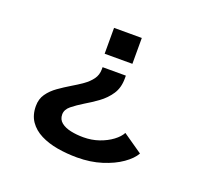

<svg xmlns="http://www.w3.org/2000/svg" viewBox="-121 -651 1098 1008"><g transform="rotate(20 428.5 -147.0)"><path d="M507.5 -355.5H352.5V-500H507.5ZM496.5 -285.5V-269.5Q496.5 -217 472 -180.8Q447.5 -144.5 411.5 -118.5Q375.5 -92.5 340.5 -72Q304.5 -50 278.2 -28.8Q252 -7.5 252 20Q252 48 272.5 64.5Q293 81 326.2 88Q359.5 95 396.5 95Q443 95 484 80.8Q525 66.5 554.8 44.2Q584.5 22 597 -2L706 73.5Q688.5 105.5 645 136Q601.5 166.5 539 186.2Q476.5 206 402 206Q344.5 206 291.2 196.8Q238 187.5 196.5 166.5Q155 145.5 131 110.8Q107 76 107 25.5Q107 -14.5 127.5 -43.2Q148 -72 179.5 -94.2Q211 -116.5 244.5 -136.5Q276 -155 303.8 -174.5Q331.5 -194 349 -218Q366.5 -242 366.5 -273.5V-285.5Z"/></g></svg>

Font: Trispace SemiExpanded SemiBold
Style: Regular
Weight: 600
Width: 6
Designer: Tyler Finck
Foundry: Etcetera Type Company
Version: Version 1.210; ttfautohint (v1.8.3)